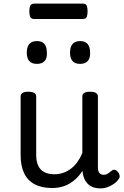

<svg xmlns="http://www.w3.org/2000/svg" viewBox="-20 -1022 685 1061"><path d="M269 17Q211 17 172 -3.5Q133 -24 113.5 -64.5Q94 -105 94 -166V-489Q94 -502 104.5 -508.5Q115 -515 136 -515Q158 -515 169 -508.5Q180 -502 180 -489V-166Q180 -131 191 -107Q202 -83 224.5 -71Q247 -59 280 -59Q308 -59 332 -68Q356 -77 375.5 -92.5Q395 -108 410 -130Q425 -152 435 -177V-489Q435 -502 445.5 -508.5Q456 -515 478 -515Q499 -515 510 -508.5Q521 -502 521 -489V-96Q521 -82 525 -73Q529 -64 536.5 -60Q544 -56 553 -56Q562 -56 569.5 -59.5Q577 -63 584.5 -69Q592 -75 599 -80Q607 -86 616.5 -83Q626 -80 634 -69Q639 -62 641 -52Q643 -42 636 -33Q626 -18 610 -6.5Q594 5 575 12Q556 19 536 19Q512 19 494.5 12.5Q477 6 465 -6Q453 -18 446 -34Q439 -50 437 -69L436 -78Q422 -56 404.5 -38.5Q387 -21 366 -8.5Q345 4 320.5 10.5Q296 17 269 17ZM184 -669Q156 -669 142 -684.5Q128 -700 128 -731Q128 -763 142 -779Q156 -795 184 -795Q212 -795 225.5 -779Q239 -763 239 -731Q241 -700 226.5 -684.5Q212 -669 184 -669ZM423 -669Q395 -669 381 -684.5Q367 -700 367 -731Q367 -763 381 -779Q395 -795 423 -795Q450 -795 464 -779Q478 -763 478 -731Q479 -700 464.5 -684.5Q450 -669 423 -669ZM169 -917Q152 -917 147 -929Q142 -941 142 -959Q142 -978 147 -990Q152 -1002 169 -1002H437Q455 -1002 459.5 -990Q464 -978 464 -959Q464 -941 459.5 -929Q455 -917 437 -917Z"/></svg>

Font: Playwrite FR Trad
Style: Regular
Weight: 400
Designer: Veronika Burian, José Scaglione
Foundry: TypeTogether
Version: Version 1.000